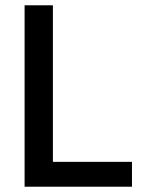

<svg xmlns="http://www.w3.org/2000/svg" viewBox="-20 -706 534 726"><path d="M73 0V-686H180V-94H479V0Z"/></svg>

Font: Archivo SemiCondensed Medium
Style: Regular
Weight: 500
Width: 4
Designer: Hector Gatti
Foundry: Omnibus-Type
Version: Version 2.001